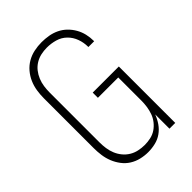

<svg xmlns="http://www.w3.org/2000/svg" viewBox="-221 -838 941 941"><g transform="rotate(-45 250.0 -367.5)"><path d="M236 8Q211 8 186 2Q161 -4 139.5 -17.5Q118 -31 102.5 -51.5Q87 -72 77.5 -95.5Q68 -119 64.5 -144.5Q61 -170 61 -195V-540Q61 -566 65 -592Q69 -618 79.5 -642Q90 -666 107 -686Q124 -706 146.5 -719Q169 -732 195 -737.5Q221 -743 247 -743Q271 -743 295 -739Q319 -735 341 -724.5Q363 -714 380.5 -697Q398 -680 410 -659Q422 -638 427.5 -614.5Q433 -591 433 -567V-564H393V-566Q393 -595 383 -622.5Q373 -650 352.5 -670Q332 -690 304 -698Q276 -706 247 -706Q226 -706 205.5 -701.5Q185 -697 167 -686Q149 -675 136 -658.5Q123 -642 115 -622.5Q107 -603 104 -582Q101 -561 101 -540V-195Q101 -174 104 -153Q107 -132 115 -112.5Q123 -93 136.5 -76.5Q150 -60 168 -49Q186 -38 207 -33.5Q228 -29 249 -29Q270 -29 290.5 -33.5Q311 -38 328 -49.5Q345 -61 358 -77.5Q371 -94 378 -113.5Q385 -133 388 -153.5Q391 -174 391 -195V-355H250V-391H431V0H391V-99Q382 -75 367.5 -54Q353 -33 332.5 -18.5Q312 -4 287 2Q262 8 236 8Z"/></g></svg>

Font: Iosevka Curly Extralight
Style: Regular
Weight: 200
Monospace: yes
Designer: Belleve Invis
Foundry: Belleve Invis
Version: Version 22.1.2; ttfautohint (v1.8.4)